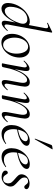

<svg xmlns="http://www.w3.org/2000/svg" viewBox="984 -1756 785 2794"><g transform="rotate(90 1377.0 -358.5)"><path d="M23 -85Q23 -96 27 -126Q40 -198 81.5 -261Q123 -324 180.5 -361.5Q238 -399 295 -399Q326 -399 348.5 -382.5Q371 -366 374 -332L332 -246Q284 -127 225.5 -57Q167 13 105 13Q69 13 46 -10.5Q23 -34 23 -85ZM325 -300Q325 -331 307.5 -347.5Q290 -364 259 -364Q194 -362 146 -311Q98 -260 82 -166Q78 -143 78 -120Q78 -78 94 -56.5Q110 -35 137 -35Q182 -35 225.5 -84.5Q269 -134 297 -199Q325 -264 325 -300ZM281 -35Q281 -51 288 -89L388 -619Q390 -633 390 -638Q390 -666 367 -666Q351 -666 318 -651H316Q313 -651 311.5 -656Q310 -661 314 -662L444 -725H446Q449 -725 452 -722Q455 -719 454 -717L338 -89Q335 -73 335 -62Q335 -31 355 -31Q375 -31 421 -77Q423 -79 424 -79Q427 -79 429.5 -75.5Q432 -72 429 -69Q393 -29 367 -10Q341 9 316 9Q281 9 281 -35Z M472 -138Q472 -169 477 -193Q488 -251 519 -298Q550 -345 594 -372Q638 -399 687 -399Q749 -399 783 -357.5Q817 -316 817 -250Q817 -222 811 -193Q799 -132 766 -84.5Q733 -37 688.5 -11.5Q644 14 598 14Q539 14 505.5 -28Q472 -70 472 -138ZM755 -149Q760 -173 760 -207Q760 -276 733.5 -325.5Q707 -375 658 -375Q615 -375 580.5 -337Q546 -299 533 -236Q527 -208 527 -176Q527 -108 555 -59.5Q583 -11 633 -11Q675 -11 709 -48Q743 -85 755 -149Z M1144 -36Q1144 -56 1150 -89L1179 -248Q1185 -280 1185 -302Q1185 -360 1142 -360Q1109 -360 1073.5 -318Q1038 -276 1007 -196Q976 -116 956 -7L944 -8Q964 -124 999.5 -212.5Q1035 -301 1080.5 -350Q1126 -399 1175 -399Q1208 -399 1224 -381Q1240 -363 1240 -325Q1240 -307 1233 -267L1200 -89Q1197 -74 1197 -63Q1197 -31 1217 -31Q1239 -31 1283 -77Q1285 -79 1286 -79Q1289 -79 1291.5 -75.5Q1294 -72 1291 -69Q1257 -29 1230.5 -10Q1204 9 1179 9Q1161 9 1152.5 -1.5Q1144 -12 1144 -36ZM901 2 905 -21Q911 -45 916 -74L957 -297Q960 -312 960 -324Q960 -356 940 -356Q928 -356 909.5 -344Q891 -332 871 -310Q870 -309 868 -309Q865 -309 862.5 -312.5Q860 -316 863 -318Q897 -357 925.5 -376Q954 -395 980 -395Q997 -395 1005 -384.5Q1013 -374 1013 -351Q1013 -325 1008 -299L956 -7Q955 0 946.5 4Q938 8 924 8Q910 8 905.5 6.5Q901 5 901 2Z M1609 -36Q1609 -56 1615 -89L1644 -248Q1650 -280 1650 -302Q1650 -360 1607 -360Q1574 -360 1538.5 -318Q1503 -276 1472 -196Q1441 -116 1421 -7L1409 -8Q1429 -124 1464.5 -212.5Q1500 -301 1545.5 -350Q1591 -399 1640 -399Q1673 -399 1689 -381Q1705 -363 1705 -325Q1705 -307 1698 -267L1665 -89Q1662 -74 1662 -63Q1662 -31 1682 -31Q1704 -31 1748 -77Q1750 -79 1751 -79Q1754 -79 1756.5 -75.5Q1759 -72 1756 -69Q1722 -29 1695.5 -10Q1669 9 1644 9Q1626 9 1617.5 -1.5Q1609 -12 1609 -36ZM1366 2 1370 -21Q1376 -45 1381 -74L1422 -297Q1425 -312 1425 -324Q1425 -356 1405 -356Q1393 -356 1374.5 -344Q1356 -332 1336 -310Q1335 -309 1333 -309Q1330 -309 1327.5 -312.5Q1325 -316 1328 -318Q1362 -357 1390.5 -376Q1419 -395 1445 -395Q1462 -395 1470 -384.5Q1478 -374 1478 -351Q1478 -325 1473 -299L1421 -7Q1420 0 1411.5 4Q1403 8 1389 8Q1375 8 1370.5 6.5Q1366 5 1366 2Z M1799 -133Q1799 -155 1804 -185Q1813 -236 1846 -285.5Q1879 -335 1928.5 -367Q1978 -399 2032 -399Q2068 -399 2086.5 -384.5Q2105 -370 2100 -345Q2094 -314 2056.5 -285.5Q2019 -257 1961.5 -237.5Q1904 -218 1840 -211L1842 -224Q1922 -235 1973 -260Q2024 -285 2033 -324Q2035 -334 2035 -338Q2035 -355 2021 -363.5Q2007 -372 1988 -372Q1940 -372 1908 -329Q1876 -286 1865 -218Q1859 -187 1859 -159Q1859 -97 1886.5 -59.5Q1914 -22 1965 -22Q2022 -22 2066 -55H2068Q2071 -55 2073.5 -52Q2076 -49 2073 -46Q2003 12 1927 12Q1864 12 1831.5 -28.5Q1799 -69 1799 -133ZM1997 -476 2090 -716Q2092 -721 2111.5 -726Q2131 -731 2145 -731Q2154 -731 2153 -727L2007 -473Q2006 -470 2000.5 -472Q1995 -474 1997 -476Z M2136 -133Q2136 -155 2141 -185Q2150 -236 2183 -285.5Q2216 -335 2265.5 -367Q2315 -399 2369 -399Q2405 -399 2423.5 -384.5Q2442 -370 2437 -345Q2431 -314 2393.5 -285.5Q2356 -257 2298.5 -237.5Q2241 -218 2177 -211L2179 -224Q2259 -235 2310 -260Q2361 -285 2370 -324Q2372 -334 2372 -338Q2372 -355 2358 -363.5Q2344 -372 2325 -372Q2277 -372 2245 -329Q2213 -286 2202 -218Q2196 -187 2196 -159Q2196 -97 2223.5 -59.5Q2251 -22 2302 -22Q2359 -22 2403 -55H2405Q2408 -55 2410.5 -52Q2413 -49 2410 -46Q2340 12 2264 12Q2201 12 2168.5 -28.5Q2136 -69 2136 -133Z M2462 -45Q2462 -61 2471.5 -70Q2481 -79 2493 -79Q2502 -79 2507.5 -73Q2513 -67 2521 -53Q2533 -33 2545.5 -22Q2558 -11 2583 -11Q2638 -11 2647 -72Q2648 -77 2648 -85Q2648 -114 2632 -135Q2616 -156 2582 -184Q2549 -211 2532.5 -231.5Q2516 -252 2516 -281Q2516 -286 2518 -298Q2527 -343 2565.5 -369.5Q2604 -396 2651 -396Q2687 -396 2711 -381.5Q2735 -367 2732 -346Q2729 -333 2720.5 -326Q2712 -319 2701 -319Q2690 -319 2682.5 -325Q2675 -331 2666 -343Q2655 -359 2644.5 -366.5Q2634 -374 2615 -374Q2591 -374 2576.5 -360.5Q2562 -347 2562 -321Q2562 -294 2578 -273Q2594 -252 2626 -224Q2660 -194 2677 -171.5Q2694 -149 2694 -119Q2694 -88 2675 -57.5Q2656 -27 2623.5 -8Q2591 11 2553 11Q2516 11 2489 -5Q2462 -21 2462 -45Z"/></g></svg>

Font: Cormorant Garamond
Style: Italic
Weight: 400
Italic angle: -10°
Designer: Christian Thalmann (Catharsis Fonts)
Foundry: Catharsis Fonts
Version: Version 4.000